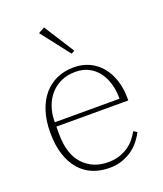

<svg xmlns="http://www.w3.org/2000/svg" viewBox="-141 -850 814 956"><g transform="rotate(-20 266.0 -372.5)"><path d="M275 12Q226 12 186 -4.5Q146 -21 117 -54.5Q88 -88 72 -138Q56 -188 56 -254Q56 -317 72 -366.5Q88 -416 117 -450Q146 -484 186.5 -502Q227 -520 276 -520Q322 -520 359 -502.5Q396 -485 422 -453.5Q448 -422 462 -379Q476 -336 476 -284V-272H95V-234Q95 -126 146 -71.5Q197 -17 278 -17Q311 -17 337 -25.5Q363 -34 384 -48Q405 -62 420.5 -81Q436 -100 447 -120L465 -108Q454 -87 437.5 -65.5Q421 -44 397.5 -27Q374 -10 343.5 1Q313 12 275 12ZM438 -295V-297Q438 -340 427 -376.5Q416 -413 395.5 -439.5Q375 -466 345 -481Q315 -496 276 -496Q235 -496 202 -481.5Q169 -467 145 -440.5Q121 -414 108 -377Q95 -340 95 -295ZM173 -739 206 -757 308 -597 291 -587Z"/></g></svg>

Font: IBM Plex Serif ExtraLight
Style: Regular
Weight: 200
Designer: Mike Abbink, Paul van der Laan, Pieter van Rosmalen
Foundry: Bold Monday
Version: Version 2.5